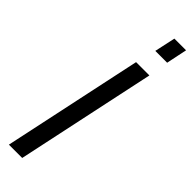

<svg xmlns="http://www.w3.org/2000/svg" viewBox="-309 -918 918 918"><g transform="rotate(45 150.0 -459.0)"><path d="M198 -812 221 -918H300L278 -812ZM171 -709H261L110 0H20Z"/></g></svg>

Font: Raleway-v4020 Medium
Style: Italic
Weight: 500
Italic angle: -12°
Designer: Matt McInerney, Pablo Impallari, Rodrigo Fuenzalida
Foundry: Matt McInerney, Pablo Impallari, Rodrigo Fuenzalida
Version: Version 4.020;PS 004.020;hotconv 1.0.88;makeotf.lib2.5.64775